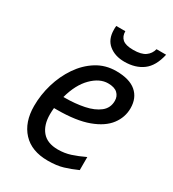

<svg xmlns="http://www.w3.org/2000/svg" viewBox="-181 -842 862 954"><g transform="rotate(30 249.5 -365.0)"><path d="M242 10Q149 10 98.5 -44.5Q48 -99 48 -192Q48 -256 66.5 -318.5Q85 -381 120 -432.5Q155 -484 204.5 -515Q254 -546 316 -546Q392 -546 430.5 -513Q469 -480 469 -421Q469 -369 436.5 -326Q404 -283 335 -257.5Q266 -232 156 -232H139Q138 -223 137.5 -213Q137 -203 137 -195Q137 -134 167 -98.5Q197 -63 258 -63Q296 -63 330 -74Q364 -85 404 -104V-29Q366 -12 329.5 -1Q293 10 242 10ZM152 -303H159Q219 -303 270 -313.5Q321 -324 352 -348.5Q383 -373 383 -414Q383 -440 365.5 -456.5Q348 -473 311 -473Q263 -473 218.5 -428.5Q174 -384 152 -303ZM326 -606Q272 -606 237 -634.5Q202 -663 202 -718Q202 -723 202 -728.5Q202 -734 203 -740H255Q255 -711 273 -695Q291 -679 335 -679Q381 -679 404 -695.5Q427 -712 434 -740H489Q473 -668 431 -637Q389 -606 326 -606Z"/></g></svg>

Font: Noto IKEA Latin
Style: Italic
Weight: 400
Italic angle: -12°
Designer: Monotype Design Team
Foundry: Monotype Imaging Inc.
Version: Version 1.0